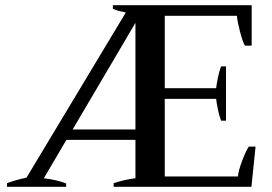

<svg xmlns="http://www.w3.org/2000/svg" viewBox="-20 -720 1050 740"><path d="M7 -14Q41 -27 82 -35L465 -672Q460 -673 444 -676.5Q428 -680 415 -686V-700H950V-544H924Q915 -559 905 -598Q895 -637 893 -659H615V-380H813Q815 -397 820 -421.5Q825 -446 832 -464H851V-255H832Q825 -273 820 -297.5Q815 -322 813 -339H615V-40H897Q899 -63 913.5 -101Q928 -139 939 -155H965L949 0H418V-14Q460 -28 502 -33V-181H236L149 -33Q199 -27 235 -13V0H7ZM502 -221V-632L260 -221Z"/></svg>

Font: Trirong Medium
Style: Regular
Weight: 500
Designer: Katatrad Team
Foundry: CadsonDemak
Version: Version 1.001